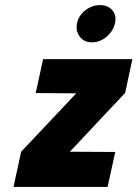

<svg xmlns="http://www.w3.org/2000/svg" viewBox="-20 -733 539 753"><path d="M372 -713Q341 -713 315 -693Q289 -673 282 -642Q276 -611 293 -589Q310 -567 341 -567Q372 -567 398 -589Q424 -611 431 -642Q438 -673 420.5 -693Q403 -713 372 -713ZM499 -501H149L120 -368L279 -367L63 -138L33 0H402L432 -137L254 -138L471 -369Z"/></svg>

Font: Advent Pro ExtraBold
Style: Italic
Weight: 800
Italic angle: -12°
Version: Version 3.000